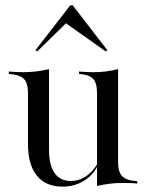

<svg xmlns="http://www.w3.org/2000/svg" viewBox="-20 -681 549 713"><path d="M212.1 12.1Q150 12.1 116.9 -28.6Q83.9 -69.4 83.9 -146V-335.5Q83.9 -373.4 68.1 -388.7Q52.4 -404 12.9 -406.5V-415.3Q23.4 -414.5 37.5 -413.7Q51.6 -412.9 66.1 -412.9Q91.1 -412.9 114.1 -415.7Q137.1 -418.5 162.1 -424.2V-124.2Q162.1 -67.7 182.7 -38.3Q203.2 -8.9 243.5 -8.9Q273.4 -8.9 298.8 -25.8Q324.2 -42.7 342.7 -74.2L341.9 -63.7Q323.4 -28.2 289.1 -8.1Q254.8 12.1 212.1 12.1ZM340.3 9.7V-335.5Q340.3 -373.4 325.4 -388.7Q310.5 -404 273.4 -406.5V-415.3Q283.9 -414.5 298.4 -413.7Q312.9 -412.9 326.6 -412.9Q350.8 -412.9 373.4 -415.7Q396 -418.5 418.5 -424.2V-79Q418.5 -41.9 434.3 -26.2Q450 -10.5 489.5 -8.1V0.8Q478.2 -0.8 463.3 -1.2Q448.4 -1.6 435.5 -1.6Q410.5 -1.6 387.5 1.2Q364.5 4 340.3 9.7ZM117.7 -489.5 112.1 -495.2 241.1 -661.3H250L378.2 -495.2L373.4 -489.5L210.5 -604.8L234.7 -604Z"/></svg>

Font: Playfair 144pt
Style: Regular
Weight: 400
Designer: Claus Eggers Sørensen
Foundry: Claus Eggers Sørensen
Version: Version 2.001;gftools[0.9.30]